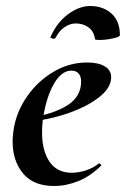

<svg xmlns="http://www.w3.org/2000/svg" viewBox="-20 -607 419 639"><path d="M22 -136Q22 -158 27 -185Q37 -239 71.5 -288Q106 -337 158 -368Q210 -399 270 -399Q308 -399 329 -386Q350 -373 350 -350Q350 -315 310 -283.5Q270 -252 206 -230Q142 -208 73 -201L75 -214Q157 -227 203.5 -256Q250 -285 250 -336Q250 -353 241.5 -362.5Q233 -372 218 -372Q185 -372 160 -329Q135 -286 124 -218Q120 -194 120 -166Q120 -105 145 -68.5Q170 -32 219 -32Q240 -32 264.5 -39.5Q289 -47 309 -63H310Q313 -63 315.5 -60Q318 -57 316 -55Q280 -20 240 -4Q200 12 160 12Q91 12 56.5 -30Q22 -72 22 -136ZM232 -529Q214 -529 195.5 -517Q177 -505 165 -481Q162 -478 159 -478Q155 -478 151 -480Q147 -482 148 -484Q170 -533 207 -560Q244 -587 280 -587Q323 -587 351 -562Q379 -537 379 -490Q379 -484 355 -479Q331 -474 311 -474Q296 -474 296 -477Q293 -502 275 -515.5Q257 -529 232 -529Z"/></svg>

Font: Cormorant Garamond
Style: Bold Italic
Weight: 700
Italic angle: -10°
Designer: Christian Thalmann (Catharsis Fonts)
Foundry: Catharsis Fonts
Version: Version 4.000